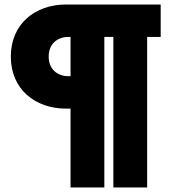

<svg xmlns="http://www.w3.org/2000/svg" viewBox="-20 -732 757 852"><path d="M273 -250H293V100H443V-568H483V100H633V-568H693V-712H273C136 -712 28 -626 28 -481C28 -336 136 -250 273 -250ZM196 -481C196 -539 237 -568 282 -568H293V-394H282C237 -394 196 -423 196 -481Z"/></svg>

Font: MV Cash Black
Style: Regular
Weight: 900
Designer: Rodrigo Fuenzalida
Foundry: fragTYPE
Version: Version 1.100;Glyphs 3.1.2 (3151)